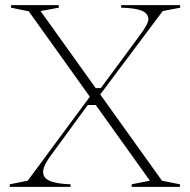

<svg xmlns="http://www.w3.org/2000/svg" viewBox="-20 -728 740 748"><path d="M493 0V-10L564 -24L92 -684L23 -698V-708H209V-698L138 -685L611 -24L681 -10V0ZM18 0V-10L88 -24L332 -354L356 -319H322L180 -125Q163 -102 155.5 -86Q148 -70 148 -58Q148 -35 173.5 -23.5Q199 -12 255 -10V0ZM349 -385H373L520 -584Q541 -612 549.5 -628Q558 -644 558 -653Q558 -667 547.5 -677Q537 -687 513.5 -692Q490 -697 452 -698V-708H682V-698L614 -685L369 -358Z"/></svg>

Font: Kalnia ExtraLight
Style: Regular
Weight: 250
Designer: Frida Medrano
Foundry: Frida Medrano
Version: Version 1.105